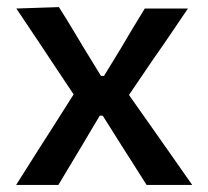

<svg xmlns="http://www.w3.org/2000/svg" viewBox="-20 -521 585 541"><path d="M25.5 0Q47 -34 63 -59.2Q79 -84.5 93.2 -107Q107.5 -129.5 124 -155L196 -268.5L196.5 -241.5L125.5 -348Q109 -373.5 94 -395.5Q79 -417.5 63 -441.8Q47 -466 26 -497L146 -501Q167 -468 183.2 -440.8Q199.5 -413.5 218 -383L264.5 -307H273L319.5 -383Q337 -413 352.8 -439.2Q368.5 -465.5 388 -497H509.5Q487.5 -464.5 471.8 -441.2Q456 -418 441.8 -397.2Q427.5 -376.5 410 -351.5L337 -244L332 -269.5L413.5 -154Q439 -117.5 463 -83.5Q487 -49.5 521.5 0H393Q373.5 -30.5 357.8 -55.5Q342 -80.5 322.5 -111L269.5 -195H261L213.5 -115Q194.5 -83.5 179.2 -57.8Q164 -32 144.5 0Z"/></svg>

Font: Commissioner Thin Medium
Style: Regular
Weight: 500
Version: Version 1.000